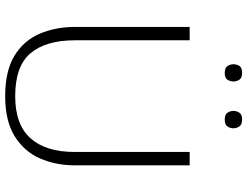

<svg xmlns="http://www.w3.org/2000/svg" viewBox="-128 -828 964 749"><g transform="rotate(90 354.5 -453.0)"><path d="M354.5 9.3Q256.8 9.3 197.5 -26.6Q138.2 -62.5 111.3 -124.8Q84.5 -187 84.5 -265.1V-710.4H136.7V-262.2Q136.7 -149.9 187 -89.8Q237.3 -29.8 354.5 -29.8Q465.8 -29.8 519 -89.6Q572.3 -149.4 572.3 -261.7V-710.4H624.5V-263.2Q624.5 -188 597.4 -126.2Q570.3 -64.5 510.7 -27.6Q451.2 9.3 354.5 9.3ZM446.3 -847.2Q425.8 -847.2 418.9 -858.2Q412.1 -869.1 412.1 -881.3Q412.1 -892.6 418.7 -903.8Q425.3 -915 446.3 -915Q466.3 -915 473.1 -903.8Q480 -892.6 480 -881.3Q480 -869.1 473.1 -858.2Q466.3 -847.2 446.3 -847.2ZM264.2 -847.2Q243.7 -847.2 236.8 -858.4Q230 -869.6 230 -881.3Q230 -892.6 236.3 -903.8Q242.7 -915 264.2 -915Q284.2 -915 290.8 -903.8Q297.4 -892.6 297.4 -881.3Q297.4 -869.1 290.8 -858.2Q284.2 -847.2 264.2 -847.2Z"/></g></svg>

Font: Comme Thin
Style: Regular
Weight: 250
Version: Version 1.000;gftools[0.9.27]